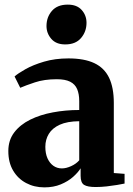

<svg xmlns="http://www.w3.org/2000/svg" viewBox="-20 -799 574 830"><path d="M172 11Q128 11 92.8 -7.8Q57.5 -26.5 36.8 -61.5Q16 -96.5 16 -146Q16 -193 41.5 -226.5Q67 -260 110.2 -281.5Q153.5 -303 208.5 -313.2Q263.5 -323.5 322.5 -323.5V-362Q322.5 -392.5 313.5 -413.8Q304.5 -435 283.2 -445.8Q262 -456.5 225.5 -456.5Q171.5 -456.5 131 -443Q90.5 -429.5 67.5 -419.5L43 -468.5Q57.5 -481.5 90.2 -500Q123 -518.5 170.5 -532.5Q218 -546.5 276 -546.5Q344.5 -546.5 387.8 -526Q431 -505.5 451.5 -463Q472 -420.5 472 -354V-51L518.5 -47.5V-5.5Q507.5 -3 486.5 0.5Q465.5 4 441 6.8Q416.5 9.5 394 9.5Q358.5 9.5 343.5 0.2Q328.5 -9 328.5 -39V-71.5Q317.5 -53.5 295.8 -34.2Q274 -15 242.8 -2Q211.5 11 172 11ZM247.5 -71Q266 -71 287.5 -80.8Q309 -90.5 322.5 -106V-275Q270.5 -274.5 238.2 -259.8Q206 -245 191 -220.2Q176 -195.5 176 -164.5Q176 -135.5 185.2 -114.8Q194.5 -94 210.5 -82.5Q226.5 -71 247.5 -71ZM261.5 -607Q222.5 -607 201.8 -631Q181 -655 181 -686.5Q181 -725 204.5 -752Q228 -779 272.5 -779H273.5Q312.5 -779 333.2 -755.8Q354 -732.5 354 -700.5Q354 -662.5 330.5 -634.8Q307 -607 262.5 -607Z"/></svg>

Font: Merriweather 72pt ExtraBold
Style: Regular
Weight: 800
Version: Version 2.100